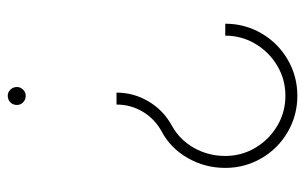

<svg xmlns="http://www.w3.org/2000/svg" viewBox="-162 -390 767 482"><g transform="rotate(-90 221.0 -149.5)"><path d="M221 214Q172 214 130.2 189.8Q88.5 165.5 64.2 123.8Q40 82 40 33Q40 -18 64.8 -61.2Q89.5 -104.5 132 -127Q163 -144 181 -174Q199 -204 199 -240H229Q229 -197 207 -159.8Q185 -122.5 146 -101Q110.5 -81.5 90.2 -45.5Q70 -9.5 70 33Q70 74 90.5 108.5Q111 143 145.5 163.5Q180 184 221 184Q262 184 296.5 163.5Q331 143 351.5 108.5Q372 74 372 33H402Q402 82 377.8 123.8Q353.5 165.5 311.8 189.8Q270 214 221 214ZM221 -468Q214.5 -468 209.2 -471Q204 -474 201 -479Q198 -484 198 -490Q198 -496.5 201 -501.8Q204 -507 209.2 -510Q214.5 -513 221 -513Q227 -513 232 -510Q237 -507 240 -501.8Q243 -496.5 243 -490Q243 -484 240 -479Q237 -474 232 -471Q227 -468 221 -468Z"/></g></svg>

Font: Urbanist
Style: Regular
Weight: 400
Designer: Corey Hu
Foundry: Corey Hu
Version: Version 1.2; befe77262ef67d88f1d94aa3d2e49ef1327b4483